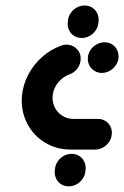

<svg xmlns="http://www.w3.org/2000/svg" viewBox="-20 -607 450 696"><path d="M59.6 -259.3Q63.3 -300 82.6 -336.7Q101.9 -373.3 132.8 -400.6Q163.7 -427.8 201.5 -441.5Q218.5 -448.1 235.7 -443.1Q253 -438.1 263.5 -423.7Q274.1 -409.3 272.2 -389.3Q270.7 -371.5 259.6 -357.4Q248.5 -343.3 231.9 -337.4Q215.6 -331.5 202.2 -319.8Q188.9 -308.1 180.6 -292.4Q172.2 -276.7 170.7 -259.3Q168.9 -236.7 178.5 -217.6Q188.1 -198.5 206.3 -187.2Q224.4 -175.9 247 -175.9H334.8Q350 -175.9 362 -168.5Q374.1 -161.1 380.4 -148.3Q386.7 -135.6 385.2 -120.4Q384.1 -105.2 375.4 -92.4Q366.7 -79.6 353.3 -72.2Q340 -64.8 324.8 -64.8H237Q184.1 -64.8 141.9 -90.9Q99.6 -117 77.4 -161.7Q55.2 -206.3 59.6 -259.3ZM229.3 68.5Q214.1 68.5 202 61.1Q190 53.7 183.7 40.9Q177.4 28.1 178.5 13L179.3 6.3Q180.4 -8.9 189.1 -21.7Q197.8 -34.4 211.1 -41.9Q224.4 -49.3 239.6 -49.3Q254.8 -49.3 266.9 -41.9Q278.9 -34.4 285.2 -21.7Q291.5 -8.9 290.4 6.3L289.6 13Q288.5 28.1 279.8 40.9Q271.1 53.7 257.8 61.1Q244.4 68.5 229.3 68.5ZM276.3 -469.3Q261.1 -469.3 249.1 -476.7Q237 -484.1 230.7 -496.9Q224.4 -509.6 225.6 -524.8L226.3 -531.5Q227.4 -546.7 236.1 -559.4Q244.8 -572.2 258.1 -579.6Q271.5 -587 286.7 -587Q301.9 -587 313.9 -579.6Q325.9 -572.2 332.2 -559.4Q338.5 -546.7 337.4 -531.5L336.7 -524.8Q335.6 -509.6 326.9 -496.9Q318.1 -484.1 304.8 -476.7Q291.5 -469.3 276.3 -469.3ZM298.5 -398.1Q299.6 -413.3 308.3 -426.1Q317 -438.9 330.6 -446.3Q344.1 -453.7 358.9 -453.7Q374.1 -453.7 386.1 -446.3Q398.1 -438.9 404.4 -426.1Q410.7 -413.3 409.6 -398.1Q408.5 -383.3 399.8 -370.6Q391.1 -357.8 377.8 -350.2Q364.4 -342.6 349.3 -342.6Q334.4 -342.6 322.2 -350.2Q310 -357.8 303.7 -370.6Q297.4 -383.3 298.5 -398.1Z"/></svg>

Font: 26F Galaxy Sans Oblique
Style: Regular
Weight: 400
Italic angle: -5°
Designer: C₂₉H₂₅N₃O₅
Version: Version 1.200;FEAKit 1.0